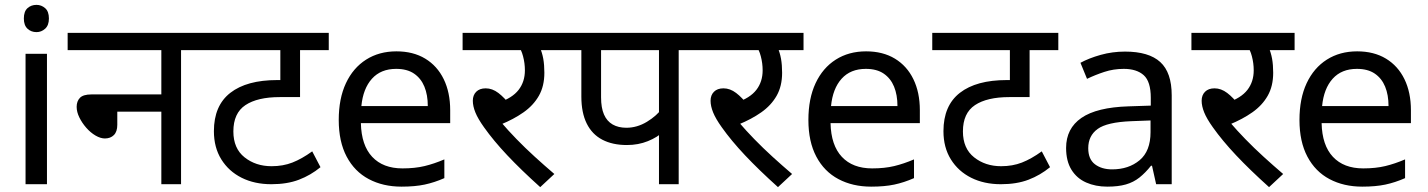

<svg xmlns="http://www.w3.org/2000/svg" viewBox="-20 -757 5869 789"><path d="M173 -536V0H85V-536ZM130 -737Q150 -737 165.5 -723.5Q181 -710 181 -681Q181 -653 165.5 -639Q150 -625 130 -625Q108 -625 93 -639Q78 -653 78 -681Q78 -710 93 -723.5Q108 -737 130 -737Z M258 -622H827V-551H724V0H643V-298H462V-244Q462 -216 448 -202Q434 -188 411 -188Q393 -188 372.5 -200Q352 -212 334.5 -232Q317 -252 306 -274.5Q295 -297 295 -318Q295 -341 308.5 -355Q322 -369 356 -369H643V-551H258Z M1331 -551H1213V-358H1130Q1038 -358 988.5 -325Q939 -292 939 -217Q939 -147 985 -110.5Q1031 -74 1096 -74Q1143 -74 1181.5 -89Q1220 -104 1263 -135L1297 -70Q1257 -37 1208.5 -18.5Q1160 0 1095 0Q1026 0 973 -26.5Q920 -53 889.5 -102Q859 -151 859 -218Q859 -323 926.5 -375.5Q994 -428 1119 -428H1161L1132 -404V-551H813V-622H1331Z M1609 -546Q1678 -546 1727.5 -516Q1777 -486 1803.5 -431.5Q1830 -377 1830 -304V-251H1463Q1465 -160 1509.5 -112.5Q1554 -65 1634 -65Q1685 -65 1724.5 -74.5Q1764 -84 1806 -102V-25Q1765 -7 1725 1.5Q1685 10 1630 10Q1554 10 1495.5 -21Q1437 -52 1404.5 -113.5Q1372 -175 1372 -264Q1372 -352 1401.5 -415Q1431 -478 1484.5 -512Q1538 -546 1609 -546ZM1608 -474Q1545 -474 1508.5 -433.5Q1472 -393 1465 -321H1738Q1738 -367 1724 -401Q1710 -435 1681.5 -454.5Q1653 -474 1608 -474Z M2165 -551 2197 -566Q2208 -541 2212.5 -515.5Q2217 -490 2217 -458Q2217 -403 2194.5 -363.5Q2172 -324 2131.5 -295.5Q2091 -267 2037 -245L2039 -255Q2067 -222 2102.5 -185.5Q2138 -149 2177.5 -113Q2217 -77 2258 -42L2200 12Q2121 -59 2064.5 -119Q2008 -179 1969 -234Q1944 -269 1933.5 -295Q1923 -321 1923 -343Q1923 -366 1937 -380Q1951 -394 1976 -394Q2003 -394 2028 -375Q2053 -356 2078 -323L2028 -335Q2085 -354 2111 -387.5Q2137 -421 2137 -468Q2137 -497 2129.5 -525.5Q2122 -554 2111 -565L2156 -551H1881V-622H2305V-551Z M2769 -551V0H2688V-244L2707 -217Q2682 -193 2642.5 -177Q2603 -161 2556 -161Q2497 -161 2455 -183Q2413 -205 2391 -249.5Q2369 -294 2369 -360V-551H2290V-622H2873V-551ZM2688 -551H2450V-357Q2450 -314 2462 -286.5Q2474 -259 2497.5 -245.5Q2521 -232 2554 -232Q2598 -232 2638.5 -256.5Q2679 -281 2704 -315L2688 -263Z M3142 -551 3174 -566Q3185 -541 3189.5 -515.5Q3194 -490 3194 -458Q3194 -403 3171.5 -363.5Q3149 -324 3108.5 -295.5Q3068 -267 3014 -245L3016 -255Q3044 -222 3079.5 -185.5Q3115 -149 3154.5 -113Q3194 -77 3235 -42L3177 12Q3098 -59 3041.5 -119Q2985 -179 2946 -234Q2921 -269 2910.5 -295Q2900 -321 2900 -343Q2900 -366 2914 -380Q2928 -394 2953 -394Q2980 -394 3005 -375Q3030 -356 3055 -323L3005 -335Q3062 -354 3088 -387.5Q3114 -421 3114 -468Q3114 -497 3106.5 -525.5Q3099 -554 3088 -565L3133 -551H2858V-622H3282V-551Z M3539 -546Q3608 -546 3657.5 -516Q3707 -486 3733.5 -431.5Q3760 -377 3760 -304V-251H3393Q3395 -160 3439.5 -112.5Q3484 -65 3564 -65Q3615 -65 3654.5 -74.5Q3694 -84 3736 -102V-25Q3695 -7 3655 1.5Q3615 10 3560 10Q3484 10 3425.5 -21Q3367 -52 3334.5 -113.5Q3302 -175 3302 -264Q3302 -352 3331.5 -415Q3361 -478 3414.5 -512Q3468 -546 3539 -546ZM3538 -474Q3475 -474 3438.5 -433.5Q3402 -393 3395 -321H3668Q3668 -367 3654 -401Q3640 -435 3611.5 -454.5Q3583 -474 3538 -474Z M4329 -551H4211V-358H4128Q4036 -358 3986.5 -325Q3937 -292 3937 -217Q3937 -147 3983 -110.5Q4029 -74 4094 -74Q4141 -74 4179.5 -89Q4218 -104 4261 -135L4295 -70Q4255 -37 4206.5 -18.5Q4158 0 4093 0Q4024 0 3971 -26.5Q3918 -53 3887.5 -102Q3857 -151 3857 -218Q3857 -323 3924.5 -375.5Q3992 -428 4117 -428H4159L4130 -404V-551H3811V-622H4329Z M4603 -545Q4701 -545 4748 -502Q4795 -459 4795 -365V0H4731L4714 -76H4710Q4687 -47 4662.5 -27.5Q4638 -8 4606.5 1Q4575 10 4530 10Q4482 10 4443.5 -7Q4405 -24 4383 -59.5Q4361 -95 4361 -149Q4361 -229 4424 -272.5Q4487 -316 4618 -320L4709 -323V-355Q4709 -422 4680 -448Q4651 -474 4598 -474Q4556 -474 4518 -461.5Q4480 -449 4447 -433L4420 -499Q4455 -518 4503 -531.5Q4551 -545 4603 -545ZM4629 -259Q4529 -255 4490.5 -227Q4452 -199 4452 -148Q4452 -103 4479.5 -82Q4507 -61 4550 -61Q4618 -61 4663 -98.5Q4708 -136 4708 -214V-262Z M5160 -551 5192 -566Q5203 -541 5207.5 -515.5Q5212 -490 5212 -458Q5212 -403 5189.5 -363.5Q5167 -324 5126.5 -295.5Q5086 -267 5032 -245L5034 -255Q5062 -222 5097.5 -185.5Q5133 -149 5172.5 -113Q5212 -77 5253 -42L5195 12Q5116 -59 5059.5 -119Q5003 -179 4964 -234Q4939 -269 4928.5 -295Q4918 -321 4918 -343Q4918 -366 4932 -380Q4946 -394 4971 -394Q4998 -394 5023 -375Q5048 -356 5073 -323L5023 -335Q5080 -354 5106 -387.5Q5132 -421 5132 -468Q5132 -497 5124.5 -525.5Q5117 -554 5106 -565L5151 -551H4876V-622H5300V-551Z M5557 -546Q5626 -546 5675.5 -516Q5725 -486 5751.5 -431.5Q5778 -377 5778 -304V-251H5411Q5413 -160 5457.5 -112.5Q5502 -65 5582 -65Q5633 -65 5672.5 -74.5Q5712 -84 5754 -102V-25Q5713 -7 5673 1.5Q5633 10 5578 10Q5502 10 5443.5 -21Q5385 -52 5352.5 -113.5Q5320 -175 5320 -264Q5320 -352 5349.5 -415Q5379 -478 5432.5 -512Q5486 -546 5557 -546ZM5556 -474Q5493 -474 5456.5 -433.5Q5420 -393 5413 -321H5686Q5686 -367 5672 -401Q5658 -435 5629.5 -454.5Q5601 -474 5556 -474Z"/></svg>

Font: hindi115
Style: Book
Weight: 400
Designer: Jelle Bosma - Monotype Design Team
Foundry: Monotype Imaging Inc.
Version: Version 2.003